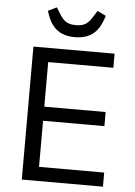

<svg xmlns="http://www.w3.org/2000/svg" viewBox="-60 -958 704 1004"><g transform="rotate(5 291.5 -456.5)"><path d="M304 -766C411 -766 438 -836 456 -891L411 -913L390 -880C372 -851 355 -829 304 -829C253 -829 236 -851 218 -880L197 -913L152 -891C170 -836 197 -766 304 -766ZM93 0H519V-74H177V-316H499V-390H177V-624H519V-698H93Z"/></g></svg>

Font: Braiins Sans
Style: Regular
Weight: 400
Designer: Mike Abbink, Paul van der Laan, Pieter van Rosmalen, Jiri Chlebus, Lubos Buracinsky
Foundry: Bold Monday, Sudetype
Version: Version 1.000;hotconv 1.0.109;makeotfexe 2.5.65596